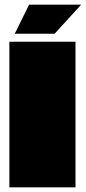

<svg xmlns="http://www.w3.org/2000/svg" viewBox="-20 -799 366 819"><path d="M302 0H20V-621H302ZM326 -779 213 -655H43L104 -779Z"/></svg>

Font: Passion One Black
Style: Regular
Weight: 900
Designer: Alejandro Lo Celso
Foundry: Fontstage
Version: Version 1.002